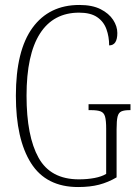

<svg xmlns="http://www.w3.org/2000/svg" viewBox="-20 -744 556 774"><path d="M295 10Q166 10 105 -86.5Q44 -183 44 -358Q44 -540 111 -632Q178 -724 300 -724Q352 -724 385.5 -707Q419 -690 436 -664Q453 -638 453 -611Q453 -561 420 -561Q420 -596 409 -626.5Q398 -657 371.5 -675Q345 -693 299 -693Q195 -693 141 -608.5Q87 -524 87 -358Q87 -195 135.5 -108Q184 -21 298 -21Q332 -21 361 -26.5Q390 -32 408 -43V-225Q408 -258 403.5 -274Q399 -290 385.5 -295Q372 -300 347 -300H337V-324H506V-300H502Q481 -300 469.5 -295Q458 -290 454 -274Q450 -258 450 -223V-29Q416 -9 379.5 0.5Q343 10 295 10Z"/></svg>

Font: Noto Serif Tamil ExtraCondensed ExtraLight
Style: Italic
Weight: 200
Width: 2
Italic angle: -12°
Designer: Indian Type Foundry, Tom Grace, and the Monotype Design Team
Foundry: Monotype Imaging Inc.
Version: Version 2.003; ttfautohint (v1.8.4.7-5d5b)